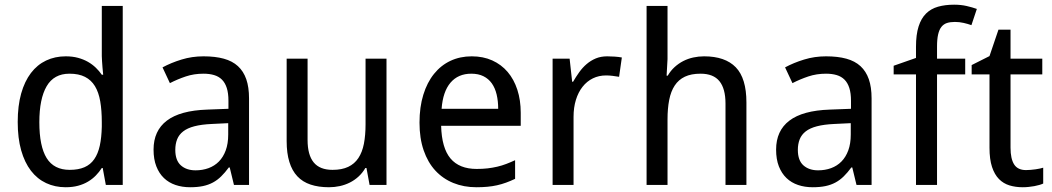

<svg xmlns="http://www.w3.org/2000/svg" viewBox="-20 -785 4467 815"><path d="M416 -71.8H412.1Q401.4 -55.2 387 -40.3Q372.6 -25.4 353.8 -14.2Q335 -2.9 311.5 3.4Q288.1 9.8 258.8 9.8Q213.4 9.8 175.8 -7.8Q138.2 -25.4 111.3 -60.3Q84.5 -95.2 69.8 -147Q55.2 -198.7 55.2 -267.1Q55.2 -335.9 69.8 -387.9Q84.5 -439.9 111.3 -475.1Q138.2 -510.3 175.8 -528.1Q213.4 -545.9 258.8 -545.9Q287.6 -545.9 311 -539.6Q334.5 -533.2 353.3 -522.5Q372.1 -511.7 386.7 -497.6Q401.4 -483.4 412.1 -467.8H418Q416.5 -484.4 415 -499.5Q414.1 -512.2 413.1 -525.6Q412.1 -539.1 412.1 -546.9V-759.8H501V0H429.2ZM275.9 -64Q313 -64 338.6 -75.2Q364.3 -86.4 380.1 -109.4Q396 -132.3 403.6 -166.7Q411.1 -201.2 412.1 -247.1V-267.1Q412.1 -316.4 405.5 -354.7Q398.9 -393.1 383.1 -419.2Q367.2 -445.3 340.8 -458.7Q314.5 -472.2 274.9 -472.2Q209 -472.2 178 -418.9Q147 -365.7 147 -266.1Q147 -164.1 178 -114Q209 -64 275.9 -64Z M973.1 0 955.1 -74.2H951.2Q935.1 -52.2 918.9 -36.4Q902.8 -20.5 883.8 -10.3Q864.7 0 841.3 4.9Q817.9 9.8 787.1 9.8Q753.4 9.8 725.1 0.2Q696.8 -9.3 676 -29.1Q655.3 -48.8 643.6 -78.9Q631.8 -108.9 631.8 -149.9Q631.8 -230 688.2 -272.9Q744.6 -315.9 859.9 -319.8L949.7 -323.2V-356.9Q949.7 -389.6 942.6 -411.6Q935.5 -433.6 922.1 -447Q908.7 -460.4 888.9 -466.3Q869.1 -472.2 843.8 -472.2Q803.2 -472.2 768.3 -460.4Q733.4 -448.7 701.2 -432.1L669.9 -499Q706.1 -518.6 750.5 -532.2Q794.9 -545.9 843.8 -545.9Q893.6 -545.9 929.9 -535.9Q966.3 -525.9 990 -504.2Q1013.7 -482.4 1025.4 -448.7Q1037.1 -415 1037.1 -367.2V0ZM810.1 -62Q839.8 -62 865.2 -71.3Q890.6 -80.6 909.2 -99.4Q927.7 -118.2 938.2 -146.7Q948.7 -175.3 948.7 -213.9V-262.2L878.9 -258.8Q835 -256.8 805.2 -249Q775.4 -241.2 757.6 -227.3Q739.7 -213.4 731.9 -193.6Q724.1 -173.8 724.1 -148.9Q724.1 -104 747.8 -83Q771.5 -62 810.1 -62Z M1548.8 0 1535.6 -71.8H1530.8Q1518.6 -50.8 1501.7 -35.4Q1484.9 -20 1464.8 -10Q1444.8 0 1422.4 4.9Q1399.9 9.8 1376.5 9.8Q1332 9.8 1298.3 -1.5Q1264.6 -12.7 1242.2 -36.6Q1219.7 -60.5 1208.3 -97.7Q1196.8 -134.8 1196.8 -186V-536.1H1285.6V-190.9Q1285.6 -127.4 1311.5 -95.7Q1337.4 -64 1391.6 -64Q1431.2 -64 1458 -76.7Q1484.9 -89.4 1501.2 -114Q1517.6 -138.7 1524.7 -174.8Q1531.7 -210.9 1531.7 -257.8V-536.1H1620.6V0Z M2002.4 9.8Q1948.7 9.8 1904.3 -8.3Q1859.9 -26.4 1827.9 -61Q1795.9 -95.7 1778.3 -147Q1760.7 -198.2 1760.7 -264.2Q1760.7 -330.6 1776.9 -382.8Q1793 -435.1 1822.3 -471.4Q1851.6 -507.8 1892.3 -526.9Q1933.1 -545.9 1982.4 -545.9Q2030.8 -545.9 2069.3 -528.6Q2107.9 -511.2 2134.8 -479.7Q2161.6 -448.2 2176 -404.1Q2190.4 -359.9 2190.4 -306.2V-251H1852.5Q1855 -156.7 1892.3 -112.3Q1929.7 -67.9 2003.4 -67.9Q2028.3 -67.9 2049.6 -70.3Q2070.8 -72.8 2090.6 -77.4Q2110.4 -82 2128.9 -89.1Q2147.5 -96.2 2166.5 -105V-25.9Q2147 -16.6 2128.2 -9.8Q2109.4 -2.9 2089.6 1.5Q2069.8 5.9 2048.6 7.8Q2027.3 9.8 2002.4 9.8ZM1980.5 -472.2Q1924.8 -472.2 1892.3 -434.1Q1859.9 -396 1854.5 -323.2H2094.7Q2094.7 -356.4 2088.1 -384Q2081.5 -411.6 2067.6 -431.2Q2053.7 -450.7 2032.2 -461.4Q2010.7 -472.2 1980.5 -472.2Z M2557.6 -545.9Q2571.8 -545.9 2589.4 -544.7Q2606.9 -543.5 2619.6 -541L2607.9 -459Q2594.2 -461.4 2579.8 -463.1Q2565.4 -464.8 2552.7 -464.8Q2522 -464.8 2496.6 -452.4Q2471.2 -439.9 2452.9 -416.7Q2434.6 -393.6 2424.6 -361.1Q2414.6 -328.6 2414.6 -289.1V0H2325.7V-536.1H2397.9L2408.7 -438H2412.6Q2424.8 -459 2438.7 -478.5Q2452.6 -498 2470 -512.9Q2487.3 -527.8 2508.8 -536.9Q2530.3 -545.9 2557.6 -545.9Z M3059.6 0V-345.2Q3059.6 -408.7 3033.9 -440.4Q3008.3 -472.2 2953.6 -472.2Q2914.1 -472.2 2887.2 -459.5Q2860.4 -446.8 2844 -421.9Q2827.6 -397 2820.6 -360.8Q2813.5 -324.7 2813.5 -277.8V0H2724.6V-759.8H2813.5V-534.2L2809.6 -463.9H2814.5Q2826.7 -484.9 2843.5 -500.2Q2860.4 -515.6 2880.4 -525.9Q2900.4 -536.1 2922.9 -541Q2945.3 -545.9 2968.8 -545.9Q3058.1 -545.9 3103.3 -499.3Q3148.4 -452.6 3148.4 -350.1V0Z M3615.7 0 3597.7 -74.2H3593.8Q3577.6 -52.2 3561.5 -36.4Q3545.4 -20.5 3526.4 -10.3Q3507.3 0 3483.9 4.9Q3460.4 9.8 3429.7 9.8Q3396 9.8 3367.7 0.2Q3339.4 -9.3 3318.6 -29.1Q3297.9 -48.8 3286.1 -78.9Q3274.4 -108.9 3274.4 -149.9Q3274.4 -230 3330.8 -272.9Q3387.2 -315.9 3502.4 -319.8L3592.3 -323.2V-356.9Q3592.3 -389.6 3585.2 -411.6Q3578.1 -433.6 3564.7 -447Q3551.3 -460.4 3531.5 -466.3Q3511.7 -472.2 3486.3 -472.2Q3445.8 -472.2 3410.9 -460.4Q3376 -448.7 3343.8 -432.1L3312.5 -499Q3348.6 -518.6 3393.1 -532.2Q3437.5 -545.9 3486.3 -545.9Q3536.1 -545.9 3572.5 -535.9Q3608.9 -525.9 3632.6 -504.2Q3656.2 -482.4 3668 -448.7Q3679.7 -415 3679.7 -367.2V0ZM3452.6 -62Q3482.4 -62 3507.8 -71.3Q3533.2 -80.6 3551.8 -99.4Q3570.3 -118.2 3580.8 -146.7Q3591.3 -175.3 3591.3 -213.9V-262.2L3521.5 -258.8Q3477.5 -256.8 3447.8 -249Q3418 -241.2 3400.1 -227.3Q3382.3 -213.4 3374.5 -193.6Q3366.7 -173.8 3366.7 -148.9Q3366.7 -104 3390.4 -83Q3414.1 -62 3452.6 -62Z M4077.1 -469.2H3957.5V0H3868.2V-469.2H3773.4V-505.9L3868.2 -539.1V-585.9Q3868.2 -638.2 3879.2 -672.6Q3890.1 -707 3910.9 -727.5Q3931.6 -748 3961.9 -756.6Q3992.2 -765.1 4030.3 -765.1Q4059.1 -765.1 4083.3 -759.5Q4107.4 -753.9 4126.5 -747.1L4103.5 -678.2Q4088.4 -683.6 4070.6 -687.7Q4052.7 -691.9 4033.2 -691.9Q4013.7 -691.9 3999.5 -687.3Q3985.4 -682.6 3976.1 -670.9Q3966.8 -659.2 3962.2 -638.9Q3957.5 -618.7 3957.5 -586.9V-536.1H4077.1Z M4335.4 -63Q4344.2 -63 4355.2 -64Q4366.2 -64.9 4376.5 -66.4Q4386.7 -67.9 4395.3 -69.8Q4403.8 -71.8 4408.2 -73.2V-5.9Q4401.9 -2.9 4392.1 0Q4382.3 2.9 4370.6 5.1Q4358.9 7.3 4346.2 8.5Q4333.5 9.8 4321.3 9.8Q4291 9.8 4265.1 2Q4239.3 -5.9 4220.5 -24.9Q4201.7 -43.9 4190.9 -76.4Q4180.2 -108.9 4180.2 -158.2V-469.2H4104.5V-508.8L4180.2 -546.9L4218.3 -659.2H4269.5V-536.1H4404.3V-469.2H4269.5V-158.2Q4269.5 -110.8 4284.9 -86.9Q4300.3 -63 4335.4 -63Z"/></svg>

Font: Genotype
Style: Regular
Weight: 400
Foundry: Ascender Corporation
Version: Version 1.00